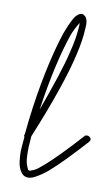

<svg xmlns="http://www.w3.org/2000/svg" viewBox="-20 -422 148 272"><path d="M92.8 -389.6C92.8 -387.7 92.3 -384.8 91.3 -381.8C89.4 -374.5 85.9 -362.8 79.6 -349.1C70.8 -328.1 55.7 -300.8 36.1 -266.6C51.8 -314.5 66.9 -348.1 78.1 -368.7C83.5 -379.4 89.8 -385.7 92.8 -389.6ZM94.7 -402.3C93.8 -402.3 93.3 -401.9 92.3 -401.9C89.8 -400.9 87.4 -399.4 85 -397C80.6 -392.1 75.7 -384.8 69.3 -374C57.6 -352.1 42 -317.4 26.4 -269.5C22 -255.9 18.6 -244.1 15.6 -233.4L15.1 -231.9C14.2 -231 14.2 -230.5 14.2 -229.5C14.2 -228.5 14.6 -229 14.6 -228C12.2 -218.8 9.8 -210.9 8.8 -204.1C7.8 -195.8 7.3 -189.5 8.3 -184.6C9.3 -179.7 11.2 -174.3 15.6 -171.9C20 -169.4 25.4 -169.9 30.8 -171.9C36.1 -173.8 42.5 -176.3 49.8 -180.7C64.5 -189.5 82.5 -202.6 106.4 -221.2C107.4 -222.2 108.4 -223.1 108.4 -225.1C108.4 -226.1 107.9 -227.1 106.9 -228C106 -229 105 -230 103 -230C102.1 -230 101.1 -230.5 100.1 -229.5C76.2 -210.9 58.1 -197.8 44.4 -189.5C37.6 -185.5 32.2 -182.1 27.8 -181.2C23.4 -180.2 21.5 -179.7 20.5 -180.7C19.5 -181.6 19.5 -182.6 18.6 -186.5C17.6 -190.4 17.6 -194.8 18.6 -202.1C19.5 -209.5 21.5 -218.3 24.4 -229C55.7 -278.3 77.1 -317.4 88.9 -345.7C95.2 -360.4 98.6 -371.6 100.6 -380.4C101.6 -384.8 102.5 -387.7 102.5 -390.6C102.5 -393.6 102.5 -396.5 100.6 -398.9C99.6 -399.9 98.6 -401.4 96.7 -402.3Z"/></svg>

Font: Oshawa
Style: Regular
Weight: 400
Designer: Sadat Fauzi
Foundry: Intuisi Creative
Version: Version 001.000